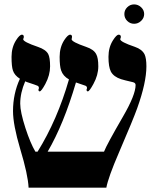

<svg xmlns="http://www.w3.org/2000/svg" viewBox="-20 -865 738 885"><path d="M644.5 -800.3Q644.5 -782.2 630.6 -768.8Q616.7 -755.4 598.1 -755.4Q579.6 -755.4 566.4 -768.6Q553.2 -781.7 553.2 -800.3Q553.2 -818.4 566.4 -831.5Q579.6 -844.7 598.1 -844.7Q616.7 -844.7 630.6 -831.5Q644.5 -818.4 644.5 -800.3ZM654.8 -559.1Q654.8 -484.4 612.3 -365.7Q594.7 -316.4 528.8 -163.1Q479 -47.9 470.2 0H111.8Q108.9 -60.1 73.2 -178.2Q40 -290 40 -353Q40 -433.1 71.8 -502Q46.9 -517.6 39.6 -540Q33.2 -558.6 33.2 -603Q33.2 -647 54.2 -679.7Q70.3 -705.1 81.1 -705.1Q89.8 -705.1 89.8 -694.8Q89.8 -691.9 88.4 -689.2Q86.9 -686.5 86.9 -684.1Q86.9 -671.9 154.8 -648.9Q190.9 -636.7 202.1 -616.2Q210.9 -599.6 210.9 -559.1Q210.9 -519 189 -478Q170.4 -443.8 163.1 -443.8Q157.2 -443.8 157.2 -452.1Q157.2 -453.6 158.2 -454.6Q159.2 -455.6 159.2 -460Q159.2 -466.8 153.1 -469.7Q147 -472.7 104 -486.8Q101.1 -487.8 96.2 -490.2Q73.2 -437 73.2 -387.2Q73.2 -349.1 97.2 -274.9Q120.1 -204.6 143.1 -166H153.3Q244.6 -313 297.9 -499Q270.5 -514.2 261.7 -540.5Q254.9 -559.6 254.9 -603Q254.9 -647 275.9 -679.7Q292.5 -705.1 303.2 -705.1Q312 -705.1 312 -694.8Q312 -691.9 311 -689.2Q310.1 -686.5 310.1 -684.1Q310.1 -671.9 377 -648.9Q412.1 -637.2 423.3 -615.7Q433.1 -598.6 433.1 -559.1Q433.1 -519 410.6 -478Q392.1 -443.8 384.8 -443.8Q378.9 -443.8 378.9 -452.1Q378.9 -453.6 379.9 -454.6Q380.9 -455.6 380.9 -460Q380.9 -466.3 374.5 -469.7Q370.1 -471.7 330.1 -484.9Q273.4 -292 199.7 -166H459.5Q471.7 -197.8 546.9 -327.6Q605 -427.7 605 -473.1Q605 -483.4 592.3 -486.3Q551.8 -495.6 538.1 -500Q503.9 -511.2 491.2 -534.7Q480 -556.2 480 -603Q480 -647 501 -679.7Q517.1 -705.1 526.9 -705.1Q537.1 -705.1 537.1 -694.8Q537.1 -691.9 535.6 -689.2Q534.2 -686.5 534.2 -684.1Q534.2 -671.9 602.1 -648.9Q634.8 -637.7 646.5 -614.3Q654.8 -596.2 654.8 -559.1Z"/></svg>

Font: Ezra SIL
Style: Regular
Weight: 400
Designer: Development by SIL's NRSI team. OpenType tables by Ralph Hancock ( hancock@dircon.co.uk )
Foundry: SIL International, Version 2.51: 2007
Version: Version 2.51, 2007